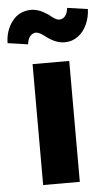

<svg xmlns="http://www.w3.org/2000/svg" viewBox="-91 -804 472 840"><g transform="rotate(-5 144.5 -384.0)"><path d="M64 0V-531H225V0ZM137 -642Q120 -656 109 -661.5Q98 -667 91 -667Q77 -667 66 -655.5Q55 -644 52 -619L-37 -632Q-36 -688 -5 -728Q26 -768 78 -768Q95 -768 112 -762Q129 -756 152 -741Q165 -730 176.5 -722.5Q188 -715 199 -715Q213 -715 223.5 -727.5Q234 -740 236 -763L326 -750Q325 -715 311 -683.5Q297 -652 271.5 -633Q246 -614 213 -614Q196 -614 178 -620Q160 -626 137 -642Z"/></g></svg>

Font: Our Lexend
Style: Bold
Weight: 700
Designer: Bonnie Shaver-Troup, Thomas Jockin
Foundry: Lexend
Version: Version 1.007